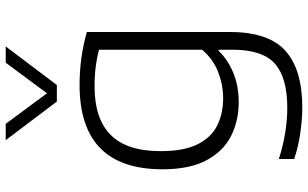

<svg xmlns="http://www.w3.org/2000/svg" viewBox="-223 -625 1078 672"><g transform="rotate(-90 316.0 -289.0)"><path d="M276 230Q235.5 230 186.5 223Q137.5 216 95.5 201.5V148Q144.5 163.5 189 170.5Q233.5 177.5 274.5 177.5Q380 177.5 429 134.2Q478 91 478 -14.5V-62.5H474Q442 -30 396.5 -11.2Q351 7.5 294 7.5Q228.5 7.5 175.2 -19.8Q122 -47 90.8 -105.8Q59.5 -164.5 59.5 -259.5Q59.5 -549.5 355 -549.5Q451 -549.5 540 -524V-23.5Q540 112 474.2 171Q408.5 230 276 230ZM308 -47Q354 -47 399.2 -64.2Q444.5 -81.5 478 -120.5V-481.5Q453 -488.5 420.2 -492.8Q387.5 -497 348.5 -497Q237 -497 180 -440.8Q123 -384.5 123 -265.5Q123 -184.5 147 -136.5Q171 -88.5 212.8 -67.8Q254.5 -47 308 -47ZM296.5 -629 161.5 -808H218.5L325.5 -663.5L432.5 -808H489.5L354.5 -629Z"/></g></svg>

Font: Encode Sans Expanded Expanded Light
Style: Regular
Weight: 300
Width: 7
Designer: Multiple Designers
Foundry: Impallari Type
Version: Version 3.000; ttfautohint (v1.8.3) -l 8 -r 50 -G 200 -x 14 